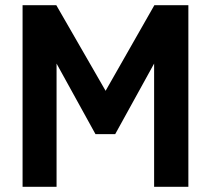

<svg xmlns="http://www.w3.org/2000/svg" viewBox="-20 -720 812 740"><path d="M67 0V-700H197L387 -370L575 -700H706V0H574V-475L424 -203H348L198 -475V0Z"/></svg>

Font: Zen Kaku Gothic Antique Black
Style: Regular
Weight: 900
Designer: Yoshimichi Ohira
Foundry: Positype
Version: Version 1.001